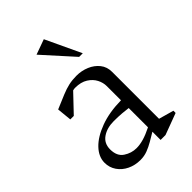

<svg xmlns="http://www.w3.org/2000/svg" viewBox="-206 -764 860 860"><g transform="rotate(-45 223.5 -334.5)"><path d="M162 10Q128 10 100 -3.5Q72 -17 55.5 -41Q39 -65 39 -95Q39 -133 70 -165.5Q101 -198 157.5 -219Q214 -240 289 -241V-331Q289 -353 278 -374.5Q267 -396 243.5 -411Q220 -426 183 -426Q182 -426 176.5 -425.5Q171 -425 169 -424L90 -341H68L61 -411Q101 -428 127.5 -439Q154 -450 176.5 -455Q199 -460 226 -460Q258 -460 286.5 -448Q315 -436 333 -413.5Q351 -391 351 -359V-62L422 -42V-28L320 10H289V-42Q269 -30 248.5 -18Q228 -6 207 2Q186 10 162 10ZM187 -40Q208 -40 232.5 -47Q257 -54 289 -70V-192Q276 -194 252 -196Q228 -198 200 -198Q157 -198 128 -178Q99 -158 99 -120Q99 -77 127 -58.5Q155 -40 187 -40ZM294 -511 166 -653 238 -679 317 -511Z"/></g></svg>

Font: Ancizar Serif Light
Style: Regular
Weight: 300
Designer: Cesar Puertas, Viviana Monsalve, Julian Moncada, Julian Prieto, Jose Castro, Felipe Aragon, Mariel Hernandez, Sara Alarc
Version: Version 8.100